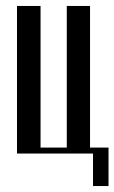

<svg xmlns="http://www.w3.org/2000/svg" viewBox="-20 -515 384 644"><path d="M37 -495H116V-20H204V-495H282V-20H344V109H292V0H37Z"/></svg>

Font: Moniqa SemBd Narrow Heading
Style: Regular
Weight: 600
Width: 4
Designer: Rajesh Rajput
Foundry: Rajesh Rajput
Version: Version 1.000